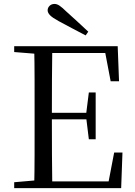

<svg xmlns="http://www.w3.org/2000/svg" viewBox="-20 -965 692 985"><path d="M432.8 -802.5 419.4 -783.4Q384.3 -801.8 349.5 -820.1Q314.7 -838.4 280.6 -856.9Q249.3 -873.9 236.8 -886.7Q224.4 -899.5 224.4 -912.4Q224.4 -925.2 234.3 -935Q244.2 -944.8 259.7 -944.8Q272.2 -944.8 285.3 -936Q298.5 -927.2 321.1 -905.1Q347.7 -881.7 376 -855.3Q404.2 -828.9 432.8 -802.5ZM52.8 0V-30.1L190.9 -42.1H202.2V0ZM155.3 0Q157.3 -83.6 157.4 -167.7Q157.5 -251.7 157.5 -336.8V-391.1Q157.5 -476.1 157.4 -560.4Q157.3 -644.8 155.3 -728H248.3Q247.1 -645.2 246.6 -559.4Q246.1 -473.5 246.1 -379.9V-357.6Q246.1 -257.3 246.6 -170.7Q247.1 -84.1 248.3 0ZM202.2 0V-34.3H576.6L532.4 -8.9L565.7 -182.5H608.3L601.6 0ZM202.2 -352.7V-386.4H442.5V-352.7ZM435.8 -250.4 422.2 -361.4V-382.4L435.8 -490.8H470.8V-250.4ZM52.8 -698V-728H202.2V-686.9H190.9ZM547.7 -548 514.8 -720.9 559.3 -693H202.2V-728H583.8L590.7 -548Z"/></svg>

Font: Noto Serif HK
Style: Regular
Weight: 200
Designer: Ryoko NISHIZUKA 西塚涼子 (kana & ideographs); Frank Grießhammer (Latin, Greek & Cyrillic); Wenlong ZHANG 张文龙 (bopomofo); San
Foundry: Adobe
Version: Version 2.001;hotconv 1.1.0;makeotfexe 2.6.0